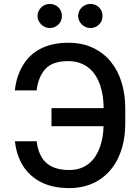

<svg xmlns="http://www.w3.org/2000/svg" viewBox="-20 -957 720 987"><path d="M95.9 -617.9Q111.9 -645.6 134.4 -667.8Q157 -690 186.3 -705.4Q215.6 -720.9 251.6 -729Q287.6 -737.2 330.3 -737.2Q403.4 -737.2 458.5 -710.9Q513.5 -684.7 550.2 -639Q587 -593.4 605.5 -532.1Q623.9 -470.9 623.9 -400.6V-324.9Q623.9 -273.4 615.1 -229.4Q606.2 -185.4 588.8 -147.7Q571.4 -110.1 546 -80.8Q520.6 -51.5 488.6 -31.2Q456.7 -11 418.3 -0.5Q380 9.9 336.3 9.9Q249.3 9.9 188.9 -21.7Q159.1 -37.3 136 -58.9Q112.9 -80.6 96.6 -107.2Q80.3 -133.9 70.3 -165.1Q60.4 -196.4 56.8 -230.8H168.3Q177.9 -154.8 218.8 -119Q259.6 -83.1 336.3 -83.1Q367.9 -83.1 393.1 -92Q418.3 -100.9 437.5 -116.5Q456.7 -132.1 470.7 -153.6Q484.7 -175.1 493.6 -200.1Q502.5 -225.1 507.1 -252.7Q511.7 -280.2 512.4 -308.2H244.7V-401.3H512.8Q512.8 -430.8 508.7 -460Q504.6 -489.3 495.7 -516.2Q486.9 -543 472.7 -566.2Q458.5 -589.5 438.2 -606.4Q418 -623.2 391.2 -633Q364.3 -642.8 330.3 -642.8Q250.4 -642.8 213.8 -603Q176.8 -562.9 168.3 -492.2H56.5Q63.6 -562.5 95.9 -617.9ZM444.6 -936.8Q458.1 -936.8 469.5 -932.2Q480.8 -927.6 489.2 -919.2Q497.5 -910.9 502.3 -899.5Q507.1 -888.1 507.1 -874.6Q507.1 -861.5 502.3 -850.3Q497.5 -839.1 489 -830.8Q480.5 -822.4 469.1 -817.6Q457.7 -812.9 444.6 -812.9Q432.2 -812.9 420.8 -817.8Q409.4 -822.8 400.7 -831.3Q392 -839.8 386.9 -851Q381.7 -862.2 381.7 -874.6Q381.7 -887.4 386.7 -898.8Q391.7 -910.2 400.4 -918.7Q409.1 -927.2 420.5 -932Q431.8 -936.8 444.6 -936.8ZM172.9 -874.6Q172.9 -887.4 177.9 -898.8Q182.9 -910.2 191.6 -918.7Q200.3 -927.2 211.6 -932Q223 -936.8 235.8 -936.8Q249.3 -936.8 260.7 -932.2Q272 -927.6 280.4 -919.2Q288.7 -910.9 293.5 -899.5Q298.3 -888.1 298.3 -874.6Q298.3 -861.5 293.5 -850.3Q288.7 -839.1 280.2 -830.8Q271.7 -822.4 260.3 -817.6Q248.9 -812.9 235.8 -812.9Q223.4 -812.9 212 -817.8Q200.6 -822.8 191.9 -831.3Q183.2 -839.8 178.1 -851Q172.9 -862.2 172.9 -874.6Z"/></svg>

Font: Inter P Medium
Style: Regular
Weight: 500
Designer: Rasmus Andersson
Foundry: rsms
Version: Version 3.018;git-588b23468